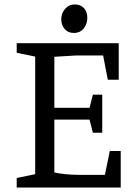

<svg xmlns="http://www.w3.org/2000/svg" viewBox="-20 -842 612 862"><path d="M55 0V-43L138 -60V-588L55 -605V-648H513V-484H464L443 -593H322L224 -587V-358H382L397 -417H439V-246H397L382 -305H224V-68Q243 -63 274 -60Q305 -57 334 -57H451L473 -164H522V0ZM311 -694Q286 -694 270.5 -711.5Q255 -729 255 -756Q255 -782 272 -802Q289 -822 316 -822Q341 -822 356.5 -806Q372 -790 372 -762Q372 -735 356 -714.5Q340 -694 311 -694Z"/></svg>

Font: Faustina Light
Style: Regular
Weight: 400
Version: Version 1.200